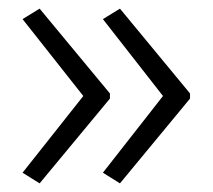

<svg xmlns="http://www.w3.org/2000/svg" viewBox="-20 -492 489 440"><path d="M70.8 -472.2 231.9 -277.8V-266.1L70.8 -71.8L31.7 -96.2L170.9 -272L31.7 -448.2ZM254.9 -472.2 415.5 -277.8V-266.1L254.9 -71.8L215.8 -96.2L353.5 -272L215.8 -448.2Z"/></svg>

Font: Nokora Light
Style: Regular
Weight: 300
Designer: Danh Hong
Version: Version 8.000; ttfautohint (v1.8.3)